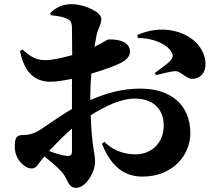

<svg xmlns="http://www.w3.org/2000/svg" viewBox="-20 -823 1040 923"><path d="M643 -640C700 -642 779 -618 805 -572C815 -554 810 -544 797 -529C785 -516 743 -486 724 -472L730 -462C754 -467 798 -480 823 -481C847 -482 876 -444 902 -444C947 -444 968 -477 968 -514C968 -594 897 -666 789 -679C731 -686 677 -671 640 -655ZM155 -189C134 -179 117 -174 94 -174C61 -174 51 -165 51 -118C51 -89 61 -61 83 -38C98 -23 114 -13 134 -13C156 -13 167 -40 193 -71C219 -51 247 -28 276 2C306 34 305 80 346 80C392 80 437 7 437 -47C437 -87 421 -118 416 -269C485 -312 560 -349 627 -349C731 -349 767 -284 767 -220C767 -135 708 -81 631 -81C563 -81 514 -109 482 -141L470 -132C506 -43 561 26 665 26C808 26 895 -75 895 -182C895 -323 796 -397 656 -397C564 -397 488 -374 414 -342V-366C414 -396 416 -432 419 -469C472 -485 529 -504 562 -521C590 -536 606 -555 605 -577C602 -637 512 -634 501 -633C493 -632 474 -617 434 -598L444 -653C451 -686 467 -704 467 -733C467 -765 386 -803 325 -803C281 -803 253 -789 222 -761L224 -750C256 -746 281 -743 300 -734C318 -726 325 -721 326 -687L327 -558C284 -546 237 -535 204 -534C161 -533 133 -544 88 -585L76 -577C100 -464 155 -430 224 -430C252 -430 291 -437 326 -444V-389V-299C254 -258 183 -202 155 -189ZM326 -205V-96C326 -78 319 -71 298 -74C278 -76 248 -85 216 -97C246 -129 287 -171 326 -205Z"/></svg>

Font: Source Han Serif KR Heavy
Style: Regular
Weight: 900
Designer: Ryoko NISHIZUKA 西塚涼子 (kana & ideographs); Frank Grießhammer (Latin, Greek & Cyrillic); Wenlong ZHANG 张文龙 (bopomofo); San
Foundry: Adobe
Version: Version 2.001;hotconv 1.1.0;makeotfexe 2.6.0